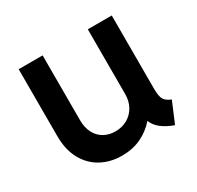

<svg xmlns="http://www.w3.org/2000/svg" viewBox="-121 -658 820 801"><g transform="rotate(-30 289.5 -257.0)"><path d="M57.6 -197.3V-520.5H172.9V-208Q172.9 -171.4 187 -145.5Q201.2 -119.6 224.9 -106.7Q248.5 -93.8 278.3 -93.8Q311 -93.8 336.7 -108.6Q362.3 -123.5 376.5 -149.7Q390.6 -175.8 390.6 -208V-520.5H505.9V-163.1Q506.3 -130.9 514.6 -116.2Q522.9 -101.6 547.9 -91.8L505.9 7.8Q469.7 -4.9 446.8 -23.2Q423.8 -41.5 415.5 -64.5H414.1Q384.8 -30.8 344 -11.5Q303.2 7.8 252 7.8Q195.8 7.8 151.9 -16.4Q107.9 -40.5 82.8 -86.7Q57.6 -132.8 57.6 -197.3Z"/></g></svg>

Font: Reddit Sans Strawberry SemiBold
Style: Regular
Weight: 600
Designer: Stephen Hutchings
Foundry: Reddit
Version: Version 1.013